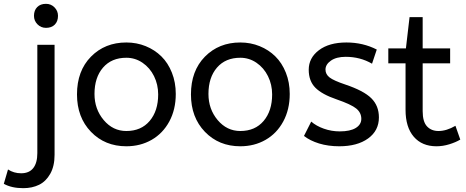

<svg xmlns="http://www.w3.org/2000/svg" viewBox="-105 -755 2444 1007"><path d="M90.8 47.9V-520H181.2V57.1Q181.2 116.2 158.7 156.2Q136.2 196.3 100.1 214.1Q64 231.9 17.1 231.9Q-44.4 231.9 -85 209L-63 133.8Q-32.7 153.8 5.9 153.8Q47.9 153.8 69.3 126.7Q90.8 99.6 90.8 47.9ZM136.2 -608.9Q109.9 -608.9 91.6 -627.4Q73.2 -646 73.2 -671.9Q73.2 -700.7 90.1 -717.8Q106.9 -734.9 136.2 -734.9Q162.6 -734.9 180.9 -716.3Q199.2 -697.8 199.2 -671.9Q199.2 -643.1 182.4 -626Q165.5 -608.9 136.2 -608.9Z M724.6 -259.8Q724.6 -311.5 702.9 -355.5Q681.2 -399.4 642.6 -425.8Q604 -452.1 557.6 -452.1Q480 -452.1 435.3 -400.4Q390.6 -348.6 390.6 -262.2Q390.6 -182.6 439 -125.2Q487.3 -67.9 557.6 -67.9Q635.3 -67.9 679.9 -120.6Q724.6 -173.3 724.6 -259.8ZM298.8 -259.8Q298.8 -383.3 372.1 -457.8Q445.3 -532.2 557.6 -532.2Q611.8 -532.2 659.2 -512.9Q706.5 -493.7 741.5 -459.2Q776.4 -424.8 796.6 -373.8Q816.9 -322.8 816.9 -262.2Q816.9 -180.7 783 -117.9Q749 -55.2 690.2 -21.5Q631.3 12.2 557.6 12.2Q445.3 12.2 372.1 -63.7Q298.8 -139.6 298.8 -259.8Z M1322.3 -259.8Q1322.3 -311.5 1300.5 -355.5Q1278.8 -399.4 1240.2 -425.8Q1201.7 -452.1 1155.3 -452.1Q1077.6 -452.1 1033 -400.4Q988.3 -348.6 988.3 -262.2Q988.3 -182.6 1036.6 -125.2Q1085 -67.9 1155.3 -67.9Q1232.9 -67.9 1277.6 -120.6Q1322.3 -173.3 1322.3 -259.8ZM896.5 -259.8Q896.5 -383.3 969.7 -457.8Q1043 -532.2 1155.3 -532.2Q1209.5 -532.2 1256.8 -512.9Q1304.2 -493.7 1339.1 -459.2Q1374 -424.8 1394.3 -373.8Q1414.6 -322.8 1414.6 -262.2Q1414.6 -180.7 1380.6 -117.9Q1346.7 -55.2 1287.8 -21.5Q1229 12.2 1155.3 12.2Q1043 12.2 969.7 -63.7Q896.5 -139.6 896.5 -259.8Z M1489.3 -42 1527.3 -117.2Q1553.7 -94.2 1593.5 -80.1Q1633.3 -65.9 1677.2 -65.9Q1731.4 -65.9 1760.7 -83.7Q1790 -101.6 1790 -131.8Q1790 -164.1 1763.4 -185.8Q1736.8 -207.5 1660.2 -233.9Q1584 -259.8 1549.1 -294.9Q1514.2 -330.1 1514.2 -389.2Q1514.2 -451.2 1567.6 -491.7Q1621.1 -532.2 1711.9 -532.2Q1798.8 -532.2 1871.1 -495.1L1846.2 -420.9Q1784.2 -457 1708 -457Q1659.2 -457 1630.6 -437Q1602.1 -417 1602.1 -390.1Q1602.1 -365.2 1623.8 -348.6Q1645.5 -332 1705.1 -312Q1802.7 -279.3 1842.5 -239.7Q1882.3 -200.2 1882.3 -139.2Q1882.3 -69.8 1825.7 -28.8Q1769 12.2 1674.3 12.2Q1616.7 12.2 1568.8 -2.4Q1521 -17.1 1489.3 -42Z M2023.9 -501 2043 -665H2111.8V-501H2255.9V-422.9H2111.8V-171.9Q2111.8 -116.7 2134.5 -92.3Q2157.2 -67.9 2194.8 -67.9Q2236.8 -67.9 2283.7 -95.2L2309.1 -22.9Q2285.6 -8.8 2251.7 1.7Q2217.8 12.2 2184.1 12.2Q2108.4 12.2 2065.2 -37.8Q2022 -87.9 2022 -179.2V-422.9H1931.6V-501Z"/></svg>

Font: ABeeZee
Style: Regular
Weight: 400
Designer: Anja Meiners
Foundry: Anja Meiners
Version: Version 1.002